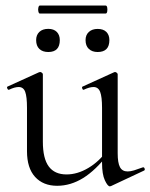

<svg xmlns="http://www.w3.org/2000/svg" viewBox="-20 -650 533 680"><path d="M182.4 8Q133 8 104.3 -23.4Q75.6 -54.8 75.6 -114.6V-268Q75.6 -307.4 69.3 -324.6Q63 -341.8 46.2 -341.8Q32 -341.8 12.4 -332.4Q8.4 -330.6 5.9 -336.6Q3.4 -342.6 7.2 -343.6L118 -394Q120.2 -395 122.2 -395Q124.8 -395 128.3 -392.5Q131.8 -390 131.8 -386.8V-148.2Q131.8 -88.6 152.7 -60.4Q173.6 -32.2 215.6 -32.2Q254.2 -32.2 292.8 -55.1Q331.4 -78 359.6 -117.4L364.8 -106.2Q318.8 -46.8 274.4 -19.4Q230 8 182.4 8ZM396.8 -386.8V-107.2Q396.8 -73.2 404.9 -58Q413 -42.8 432 -42.8Q442.2 -42.8 454.7 -46.6Q467.2 -50.4 485 -57Q489.8 -59 492 -53.5Q494.2 -48 490.4 -46L373.2 9Q371.2 10 369 10Q361.4 10 351.4 -11.4Q341.4 -32.8 341.4 -73.2V-268Q341.4 -307.4 334.7 -324.6Q328 -341.8 311.2 -341.8Q297 -341.8 277.2 -332.4Q273.4 -330.6 271.3 -336.6Q269.2 -342.6 273 -343.6L383.8 -394Q385.8 -395 387.2 -395Q389.8 -395 393.3 -392.5Q396.8 -390 396.8 -386.8ZM151 -465.8Q130.8 -465.8 119.4 -476.7Q108 -487.6 108 -508Q108 -526.2 119.4 -537Q130.8 -547.8 151 -547.8Q170.4 -547.8 181.1 -537Q191.8 -526.2 191.8 -508Q191.8 -465.8 151 -465.8ZM325.8 -465.8Q306.4 -465.8 294.7 -476.7Q283 -487.6 283 -508Q283 -526.2 294.7 -536.9Q306.4 -547.6 325.8 -547.6Q346 -547.6 356.7 -536.9Q367.4 -526.2 367.4 -508Q367.4 -465.8 325.8 -465.8ZM121.2 -602Q117.6 -602 115.9 -609.1Q114.2 -616.2 115.9 -623.3Q117.6 -630.4 121.2 -630.4H353.8Q358.4 -630.4 359.7 -623.3Q361 -616.2 359.7 -609.1Q358.4 -602 353.8 -602Z"/></svg>

Font: Cormorant Garamond Light
Style: Regular
Weight: 300
Designer: Christian Thalmann (Catharsis Fonts)
Foundry: Catharsis Fonts
Version: Version 4.001